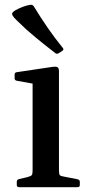

<svg xmlns="http://www.w3.org/2000/svg" viewBox="-20 -781 379 801"><path d="M116 0V-316H226V0ZM60 0Q50 0 50 -10V-22Q50 -32 60 -34L94 -42Q109 -46 112.5 -50.5Q116 -55 116 -70V-180H226V-69Q226 -55 229.5 -50.5Q233 -46 248 -44L304 -33Q313 -31 313 -22V-9Q313 0 303 0ZM116 -316V-463L134 -429L51 -444Q41 -445 41 -455V-470Q41 -479 51 -480L199 -502Q214 -504 220 -500.5Q226 -497 226 -484V-316ZM225 -559Q216 -554 210 -560Q167 -593 126.5 -626.5Q86 -660 51 -695Q37 -708 33 -715.5Q29 -723 31.5 -727.5Q34 -732 44 -738Q58 -746 75 -752.5Q92 -759 107 -761Q117 -762 122 -753Q148 -710 178 -666.5Q208 -623 242 -581Q248 -574 240 -569Z"/></svg>

Font: Hahmlet Medium
Style: Regular
Weight: 500
Version: Version 1.002